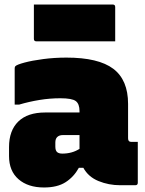

<svg xmlns="http://www.w3.org/2000/svg" viewBox="-20 -820 640 850"><path d="M547 -360V-208Q547 -192 560 -192H590V-11Q590 0 579 0H512Q461 0 416 -18.5Q371 -37 349 -77H329Q307 -37 270.5 -13.5Q234 10 175 10Q104 10 62 -26.5Q20 -63 20 -129V-169Q20 -242 61 -282Q102 -322 180 -322H332V-328Q332 -360 315.5 -372.5Q299 -385 247 -385Q201 -385 155 -377.5Q109 -370 65 -357H45V-517Q45 -524 48 -527Q55 -534 88.5 -543Q122 -552 171.5 -558.5Q221 -565 274 -565Q416 -565 481.5 -515.5Q547 -466 547 -360ZM225 -171Q225 -154 232.5 -147Q240 -140 256 -140Q299 -140 332 -161V-222H258Q242 -222 233 -213Q225 -205 225 -189ZM130 -800H479Q490 -800 490 -789V-637H141Q130 -637 130 -648Z"/></svg>

Font: Recursive Sn Lnr St XBk
Style: Regular
Weight: 1000
Version: Version 1.079;hotconv 1.0.112;makeotfexe 2.5.65598; ttfautoh